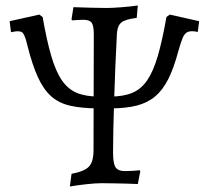

<svg xmlns="http://www.w3.org/2000/svg" viewBox="-20 -666 756 698"><path d="M234 12 240 -34Q287 -43 303.5 -60.5Q320 -78 320 -120L321 -540Q321 -572 313.5 -583Q306 -594 284 -594Q277 -594 264.5 -593.5Q252 -593 242 -592L240 -596L247 -640Q273 -639 308.5 -638Q344 -637 366 -637Q387 -637 419.5 -639.5Q452 -642 481 -646L477 -601Q436 -596 421.5 -584.5Q407 -573 405 -544Q402 -489 399.5 -427Q397 -365 395 -304.5Q393 -244 392 -193.5Q391 -143 391 -112Q391 -72 400 -58Q409 -44 435 -44Q449 -44 464 -45Q479 -46 488 -47L490 -43L481 3Q463 2 439 1.5Q415 1 391 0.5Q367 0 350 0Q328 0 295.5 3.5Q263 7 234 12ZM339 -272Q278 -272 236 -281.5Q194 -291 166 -316Q138 -341 117.5 -386Q97 -431 79 -503Q72 -534 63.5 -545.5Q55 -557 20 -549L15 -589L123 -613L135 -604Q150 -518 166.5 -462Q183 -406 205 -374Q227 -342 259 -328.5Q291 -315 339 -315ZM381 -272V-315Q429 -315 461 -328.5Q493 -342 515 -374Q537 -406 553.5 -462Q570 -518 585 -604L597 -613L704 -589L699 -550Q675 -555 663 -550Q651 -545 644 -528Q637 -511 628 -479Q612 -419 592 -379Q572 -339 544 -315.5Q516 -292 476.5 -282Q437 -272 381 -272Z"/></svg>

Font: Alegreya
Style: Regular
Weight: 400
Designer: Juan Pablo del Peral
Foundry: Huerta Tipografica
Version: Version 2.009